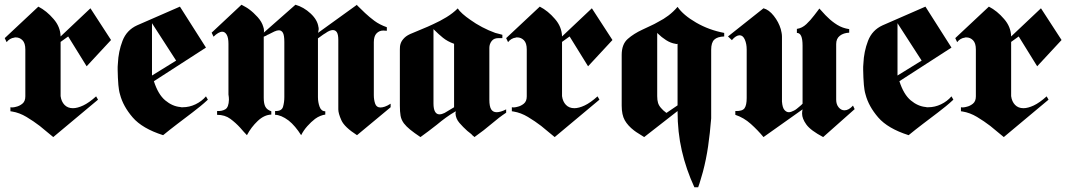

<svg xmlns="http://www.w3.org/2000/svg" viewBox="-20 -563 4504 811"><path d="M236 -409 362 -528 449 -394 346 -283 268 -409 236 -386V-157Q239 -134 252.5 -120Q266 -106 288 -106Q307 -106 331.5 -117.5Q356 -129 386 -156L394 -142L205 16Q194 7 179.5 -5Q165 -17 148 -31Q122 -51 92 -69Q62 -87 31 -92Q29 -92 27.5 -92.5Q26 -93 24 -93V-110Q29 -109 35 -109.5Q41 -110 48 -112Q62 -115 74.5 -125Q87 -135 87 -156V-354Q87 -381 75 -393Q63 -405 47 -405H43Q42 -405 40 -404Q31 -403 22.5 -398Q14 -393 8 -385L0 -402L142 -535Q177 -517 206 -483Q235 -450 236 -409Z M740 -535 850 -362 630 -220Q648 -164 678 -139Q708 -114 741 -111Q744 -110 746 -110H752Q780 -110 806 -122.5Q832 -135 850 -156L858 -142Q842 -127 826 -114Q810 -101 793 -88Q760 -63 728.5 -39Q697 -15 669 8Q581 -20 540.5 -67Q500 -114 487 -164Q484 -174 482.5 -184Q481 -194 480 -204Q479 -219 478 -235Q477 -251 477 -268V-281Q477 -288 478 -295Q480 -345 497.5 -390.5Q515 -436 559 -456ZM622 -465V-244L724 -307Z M1228 -543Q1263 -533 1292 -506Q1321 -479 1325 -449Q1326 -447 1326 -445V-437Q1326 -435 1325 -433Q1325 -430 1324.5 -428Q1324 -426 1323 -424L1488 -543Q1489 -541 1489 -540L1522 -508Q1540 -491 1561.5 -475Q1583 -459 1614 -448V-433Q1610 -433 1606.5 -433.5Q1603 -434 1599 -434Q1582 -434 1570.5 -422Q1559 -410 1559 -385V-161Q1559 -142 1564.5 -125.5Q1570 -109 1587 -109Q1595 -109 1605.5 -112.5Q1616 -116 1630 -125V-110L1488 8Q1435 -26 1422 -55Q1409 -84 1409 -101V-394Q1409 -417 1403 -426.5Q1397 -436 1386 -436Q1379 -436 1371 -432.5Q1363 -429 1355 -423Q1351 -421 1347.5 -418.5Q1344 -416 1341 -414Q1336 -410 1331.5 -407Q1327 -404 1323 -401V-153Q1323 -131 1330 -112Q1337 -93 1354 -93V-79Q1345 -78 1333.5 -73.5Q1322 -69 1311 -61Q1294 -48 1278 -30Q1262 -12 1252 8Q1240 -11 1226.5 -27Q1213 -43 1199 -54Q1183 -66 1168.5 -72Q1154 -78 1142 -78V-94Q1170 -93 1175.5 -112Q1181 -131 1181 -153V-386Q1181 -414 1175 -424.5Q1169 -435 1158 -435Q1150 -435 1139 -430Q1128 -425 1117 -419Q1116 -418 1114.5 -417.5Q1113 -417 1112 -417Q1108 -414 1103.5 -412Q1099 -410 1094 -408V-150Q1094 -125 1101 -112Q1108 -99 1126 -93V-79Q1096 -78 1068.5 -52Q1041 -26 1023 8Q1016 1 1009 -7L995 -23Q976 -44 953 -61Q930 -78 897 -78V-94Q918 -93 932 -101.5Q946 -110 947 -142Q947 -147 946.5 -152.5Q946 -158 945 -164V-378Q945 -404 937.5 -416.5Q930 -429 919 -429Q911 -429 901.5 -423.5Q892 -418 882 -408L874 -425L1000 -543Q1007 -539 1015.5 -534.5Q1024 -530 1032 -524Q1051 -510 1068.5 -490.5Q1086 -471 1092 -450Q1094 -445 1094.5 -441Q1095 -437 1095 -433V-428Q1095 -427 1094 -425Z M1913 -528Q1920 -517 1934 -504.5Q1948 -492 1967 -479Q1989 -463 2016.5 -448.5Q2044 -434 2072 -424Q2080 -422 2087.5 -420Q2095 -418 2102 -416V-402H2089Q2067 -403 2057 -390Q2047 -377 2047 -361V-142Q2047 -114 2054.5 -101.5Q2062 -89 2078 -89Q2086 -89 2096 -92Q2106 -95 2118 -101V-87Q2089 -68 2057 -40.5Q2025 -13 1984 16L1980 12Q1979 11 1977 10Q1972 4 1966 -0.5Q1960 -5 1954 -10Q1936 -26 1920.5 -44Q1905 -62 1904 -84V-86Q1904 -87 1905 -89V-93Q1884 -81 1864 -66.5Q1844 -52 1825 -36Q1807 -22 1790 -9Q1773 4 1756 16Q1729 -2 1712.5 -15.5Q1696 -29 1686 -42Q1675 -57 1672 -74Q1669 -91 1669 -117V-353Q1669 -359 1669.5 -366Q1670 -373 1673 -381Q1677 -392 1688.5 -403.5Q1700 -415 1724 -424Q1742 -432 1764.5 -441Q1787 -450 1810 -461Q1839 -474 1866 -490.5Q1893 -507 1913 -527ZM1811 -126Q1811 -103 1817.5 -91.5Q1824 -80 1836 -80Q1841 -80 1846.5 -81.5Q1852 -83 1858 -86L1898 -110V-378Q1870 -388 1851 -403.5Q1832 -419 1815 -436L1811 -440Z M2354 -409 2480 -528 2567 -394 2464 -283 2386 -409 2354 -386V-157Q2357 -134 2370.5 -120Q2384 -106 2406 -106Q2425 -106 2449.5 -117.5Q2474 -129 2504 -156L2512 -142L2323 16Q2312 7 2297.5 -5Q2283 -17 2266 -31Q2240 -51 2210 -69Q2180 -87 2149 -92Q2147 -92 2145.5 -92.5Q2144 -93 2142 -93V-110Q2147 -109 2153 -109.5Q2159 -110 2166 -112Q2180 -115 2192.5 -125Q2205 -135 2205 -156V-354Q2205 -381 2193 -393Q2181 -405 2165 -405H2161Q2160 -405 2158 -404Q2149 -403 2140.5 -398Q2132 -393 2126 -385L2118 -402L2260 -535Q2295 -517 2324 -483Q2353 -450 2354 -409Z M2842 -94 2701 16Q2689 8 2678 1.5Q2667 -5 2658 -12Q2632 -32 2619 -55Q2606 -78 2606 -117V-331Q2606 -376 2631.5 -398.5Q2657 -421 2694 -438Q2710 -446 2727 -453.5Q2744 -461 2761 -471Q2783 -482 2803.5 -497.5Q2824 -513 2842 -534Q2866 -499 2920.5 -467.5Q2975 -436 3039 -424V-409Q3010 -408 2997 -395.5Q2984 -383 2984 -353V-63Q2979 0 2971 55Q2963 110 2949 163Q2944 179 2939.5 195.5Q2935 212 2929 228H2913Q2878 152 2860 73.5Q2842 -5 2842 -93ZM2842 -118V-378Q2840 -377 2837.5 -377Q2835 -377 2833 -378Q2813 -381 2793.5 -393.5Q2774 -406 2759 -421L2756 -424V-157Q2756 -140 2759.5 -128.5Q2763 -117 2772 -107Q2776 -102 2782 -96.5Q2788 -91 2795 -86Z M3071 -394 3055 -409 3205 -528Q3228 -522 3248.5 -496Q3269 -470 3278 -440Q3280 -432 3281.5 -424Q3283 -416 3283 -408V-134Q3285 -108 3293.5 -98.5Q3302 -89 3312 -89Q3317 -89 3322.5 -91Q3328 -93 3334 -96Q3340 -99 3345.5 -103.5Q3351 -108 3357 -113Q3361 -116 3364 -119L3370 -125V-370Q3370 -398 3364 -411Q3358 -424 3346 -424V-441Q3368 -444 3386 -461Q3404 -478 3419 -498Q3425 -506 3430.5 -513Q3436 -520 3441 -527Q3448 -520 3457 -509.5Q3466 -499 3477 -489Q3494 -472 3516.5 -458Q3539 -444 3567 -440V-425Q3543 -424 3527.5 -412Q3512 -400 3512 -377V-142Q3512 -122 3522.5 -109.5Q3533 -97 3547 -97Q3556 -97 3565 -102Q3574 -107 3583 -117L3590 -102L3457 16Q3404 -12 3386 -37Q3368 -62 3368 -83Q3368 -88 3368.5 -92.5Q3369 -97 3370 -101L3205 16Q3181 -13 3151.5 -39.5Q3122 -66 3086 -78V-94Q3116 -93 3125 -106Q3134 -119 3134 -149V-354Q3134 -378 3126 -396Q3118 -414 3104 -414Q3097 -414 3088.5 -409Q3080 -404 3071 -393Z M3889 -535 3999 -362 3779 -220Q3797 -164 3827 -139Q3857 -114 3890 -111Q3893 -110 3895 -110H3901Q3929 -110 3955 -122.5Q3981 -135 3999 -156L4007 -142Q3991 -127 3975 -114Q3959 -101 3942 -88Q3909 -63 3877.5 -39Q3846 -15 3818 8Q3730 -20 3689.5 -67Q3649 -114 3636 -164Q3633 -174 3631.5 -184Q3630 -194 3629 -204Q3628 -219 3627 -235Q3626 -251 3626 -268V-281Q3626 -288 3627 -295Q3629 -345 3646.5 -390.5Q3664 -436 3708 -456ZM3771 -465V-244L3873 -307Z M4251 -409 4377 -528 4464 -394 4361 -283 4283 -409 4251 -386V-157Q4254 -134 4267.5 -120Q4281 -106 4303 -106Q4322 -106 4346.5 -117.5Q4371 -129 4401 -156L4409 -142L4220 16Q4209 7 4194.5 -5Q4180 -17 4163 -31Q4137 -51 4107 -69Q4077 -87 4046 -92Q4044 -92 4042.5 -92.5Q4041 -93 4039 -93V-110Q4044 -109 4050 -109.5Q4056 -110 4063 -112Q4077 -115 4089.5 -125Q4102 -135 4102 -156V-354Q4102 -381 4090 -393Q4078 -405 4062 -405H4058Q4057 -405 4055 -404Q4046 -403 4037.5 -398Q4029 -393 4023 -385L4015 -402L4157 -535Q4192 -517 4221 -483Q4250 -450 4251 -409Z"/></svg>

Font: Fette UNZ Fraktur
Style: Regular
Weight: 900
Foundry: UNZ1 Extensions by Catfonts.de
Version: Version 0.000 2012 initial release